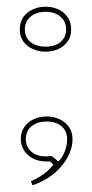

<svg xmlns="http://www.w3.org/2000/svg" viewBox="-20 -466 274 572"><path d="M77 86 72 74Q86 68 99 60Q112 52 122.5 42.5Q133 33 139 24L129 15H118Q95 15 78 6Q61 -3 51.5 -18Q42 -33 42 -52Q42 -72 52 -87Q62 -102 79.5 -110.5Q97 -119 119 -119Q141 -119 158.5 -110.5Q176 -102 186 -87Q196 -72 196 -51Q196 -30 187 -9Q178 12 162 30.5Q146 49 124.5 63Q103 77 77 86ZM154 15Q166 3 173 -15Q180 -33 180 -51Q180 -68 172.5 -79.5Q165 -91 151.5 -97.5Q138 -104 119 -104Q100 -104 86 -97.5Q72 -91 64.5 -79.5Q57 -68 57 -52Q57 -29 73 -14.5Q89 0 118 0Q120 0 124 -0.5Q128 -1 134 -1ZM116 -446Q137 -446 154 -438Q171 -430 181.5 -415Q192 -400 192 -378Q192 -357 181.5 -342.5Q171 -328 154 -320Q137 -312 116 -312Q95 -312 77.5 -320Q60 -328 49.5 -342.5Q39 -357 39 -378Q39 -400 49.5 -415Q60 -430 77.5 -438Q95 -446 116 -446ZM116 -327Q134 -327 147.5 -333Q161 -339 169 -350.5Q177 -362 177 -378Q177 -395 169 -406.5Q161 -418 147.5 -424.5Q134 -431 116 -431Q98 -431 84 -424.5Q70 -418 62 -406.5Q54 -395 54 -378Q54 -362 62 -350.5Q70 -339 84 -333Q98 -327 116 -327Z"/></svg>

Font: Kalnia Glaze Thin Medium
Style: Regular
Weight: 500
Version: Version 1.110